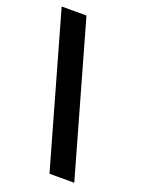

<svg xmlns="http://www.w3.org/2000/svg" viewBox="-127 -693 571 764"><g transform="rotate(20 158.5 -311.0)"><path d="M286 10H181L-1 -632H104Z"/></g></svg>

Font: GFS Neohellenic Rg
Style: Bold Italic
Weight: 700
Italic angle: -12°
Designer: Designed by Takis Katsoulidis and George D. Matthiopoulos.
Foundry: Designed by Takis Katsoulidis and George D. Matthiopoulos.
Version: Version 1.0